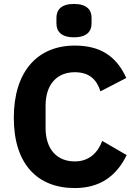

<svg xmlns="http://www.w3.org/2000/svg" viewBox="-20 -941 691 973"><path d="M355 -752C421 -752 444 -783 444 -822V-851C444 -890 421 -921 355 -921C289 -921 266 -890 266 -851V-822C266 -783 289 -752 355 -752ZM359 12C487 12 570 -49 622 -155L498 -227C477 -170 434 -123 359 -123C270 -123 211 -183 211 -293V-405C211 -515 270 -575 359 -575C434 -575 471 -536 489 -478L620 -546C569 -658 487 -710 359 -710C171 -710 50 -580 50 -344C50 -108 171 12 359 12Z"/></svg>

Font: LVC Sans
Style: Bold
Weight: 700
Designer: Mike Abbink, Paul van der Laan, Pieter van Rosmalen
Foundry: Bold Monday
Version: Version 3.0